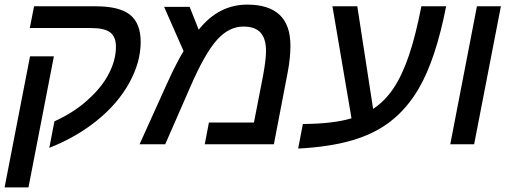

<svg xmlns="http://www.w3.org/2000/svg" viewBox="-22 -629 2222 837"><path d="M541.5 -267.6Q491.7 -177.2 401.1 -104Q310.5 -30.8 192.9 15.6L215.3 -100.1Q259.8 -120.1 298.1 -145.3Q336.4 -170.4 367.2 -199.7Q423.3 -251 453.4 -309.6Q483.4 -368.2 483.4 -425.3Q483.4 -468.3 458.7 -487.5Q434.1 -506.8 374 -506.8H107.9L126.5 -601.6H395.5Q498.5 -601.6 544.9 -564.5Q591.3 -527.3 591.3 -445.8Q591.3 -357.9 541.5 -267.6ZM212.9 -383.3 102.1 188H-2L108.9 -383.3Z M1056.2 -608.9Q1148.9 -608.9 1196.5 -564.7Q1244.1 -520.5 1244.1 -429.2Q1244.1 -403.8 1241.2 -375Q1238.3 -346.2 1232.4 -314.9L1171.9 0H870.6L888.7 -94.7H1085L1124.5 -297.4Q1137.7 -369.1 1137.7 -406.7Q1137.7 -460.9 1113.5 -487.1Q1089.4 -513.2 1039.1 -513.2Q976.1 -513.2 924.3 -455.6Q871.1 -397 807.1 -249L698.2 0H586.4L703.6 -259.3Q716.8 -289.1 730.2 -316.7Q743.7 -344.2 756.1 -367.4Q768.6 -390.6 778.3 -406.2L693.4 -599.1H804.7L844.2 -499.5Q888.7 -555.2 941.4 -582Q994.1 -608.9 1056.2 -608.9Z M1802.7 -241.7Q1752.4 -156.2 1682.1 -101.1Q1611.8 -45.9 1512.7 -17.1Q1413.6 11.7 1277.8 18.6L1298.3 -88.4Q1431.6 -89.4 1510.3 -113.3L1427.2 -601.6H1535.6L1604.5 -154.3Q1655.3 -187.5 1693.4 -244.1Q1731.4 -300.8 1761 -388.2Q1790.5 -475.6 1814.9 -601.6H1922.9Q1877.4 -369.1 1802.7 -241.7Z M2161.6 -601.6 2044.9 0H1940.9L2057.1 -601.6Z"/></svg>

Font: Arimo Medium
Style: Italic
Weight: 500
Italic angle: -12°
Designer: Steve Matteson
Foundry: Monotype Imaging Inc.
Version: Version 1.33